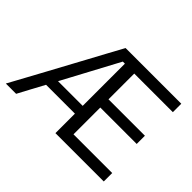

<svg xmlns="http://www.w3.org/2000/svg" viewBox="-138 -980 1247 1247"><g transform="rotate(45 485.0 -356.5)"><path d="M14 0Q45.5 -57 80 -121Q114 -184.5 145.5 -241.5L279 -488Q313.5 -551.5 342.5 -605.5Q371.5 -659 401 -713H912.5V-635.5H558V-399H892.5V-323.5H558V-77.5H913.5V0H469.5V-179H204.5Q180.5 -134.5 156 -89Q131.5 -43.5 108.5 0ZM246.5 -257 243 -250.5H469.5V-638H450.5Z"/></g></svg>

Font: Heraclito
Style: Regular
Weight: 400
Designer: Kostas Bartsokas (font) & Cristiano Sobral (main changes)
Foundry: Kostas Bartsokas (font) & Cristiano Sobral (main changes)
Version: Version 1.00;July 8, 2020;FontCreator 13.0.0.2655 64-bit